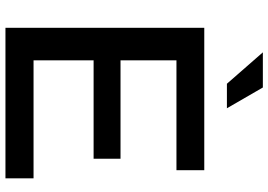

<svg xmlns="http://www.w3.org/2000/svg" viewBox="-160 -824 984 704"><g transform="rotate(90 332.0 -472.0)"><path d="M287.1 -812 171.9 -943.8H300.8L377 -812ZM82 0V-729H604V-627H201.2V-421.9H562V-323.2H201.2V-103H633.8V0Z"/></g></svg>

Font: BDO Grotesk Medium
Style: Regular
Weight: 500
Designer: Deni Anggara
Foundry: Lokal Container
Version: Version 2.000